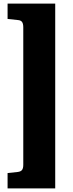

<svg xmlns="http://www.w3.org/2000/svg" viewBox="-20 -832 405 1064"><path d="M22 212V127L78 121Q95 119 102 110Q109 101 109 81V-681Q109 -701 102 -710.5Q95 -720 78 -721L22 -727V-812H286V212Z"/></svg>

Font: Literata ExtraBold
Style: Regular
Weight: 800
Designer: Latin by Veronika Burian and Jose Scaglione. Greek by Irene Vlachou. Cyrillic by Vera Evstafieva.
Foundry: TypeTogether
Version: Version 3.103;gftools[0.9.29]